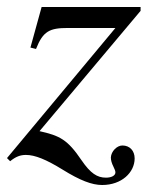

<svg xmlns="http://www.w3.org/2000/svg" viewBox="-22 -448 431 549"><path d="M380 -417V-428H97L65 -312L81 -308C101 -359 120 -368 172 -368H308L-2 4L7 13C23 0 36 -5 52 -5C78 -5 110 8 157 37C207 68 241 81 270 81C326 81 363 45 363 5C363 -17 349 -32 328 -32C312 -32 296 -15 295 2C295 10 297 18 303 30C306 36 308 41 308 45C308 54 297 60 281 60C256 60 237 48 211 10C171 -49 149 -60 91 -73Z"/></svg>

Font: XITS
Style: Italic
Weight: 400
Italic angle: -16.33°
Designer: MicroPress Inc., with final additions and corrections provided by Coen Hoffman, Elsevier (retired)
Version: Version 1.302